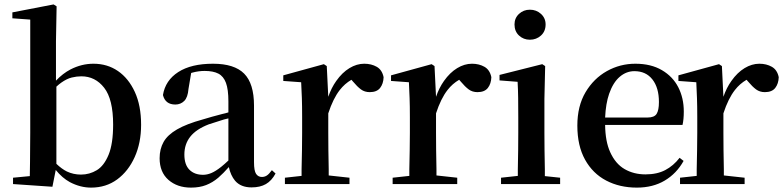

<svg xmlns="http://www.w3.org/2000/svg" viewBox="-20 -835 3557 871"><path d="M39.1 0V-28.8L115.2 -36.1Q116.2 -64.9 116.2 -99.9Q116.2 -134.8 116.7 -169.9Q117.2 -205.1 117.2 -232.9V-746.1L36.1 -752V-778.8L223.1 -814.9L236.8 -806.2L233.9 -647.9V-469.2Q265.1 -502 299.8 -520Q350.1 -545.9 403.8 -545.9Q466.8 -545.9 514.9 -512.9Q563 -480 591.6 -418Q620.1 -356 620.1 -269Q620.1 -187 591.1 -122.6Q562 -58.1 511.5 -21Q460.9 16.1 393.1 16.1Q344.2 16.1 296.9 -8.8Q262.2 -27.8 232.9 -64L217.8 12.2ZM235.8 -91.8Q259.8 -68.8 283.2 -57.1Q313 -43 347.2 -43Q386.2 -43 419.2 -63Q452.1 -83 472.7 -133.1Q493.2 -183.1 493.2 -270Q493.2 -384.8 452.6 -436.8Q412.1 -488.8 349.1 -488.8Q328.1 -488.8 305.7 -483.4Q283.2 -478 257.8 -460Q248 -453.1 235.8 -441.9Z M846.2 16.1Q784.2 16.1 744.1 -19Q704.1 -54.2 704.1 -117.2Q704.1 -159.2 722.2 -191.2Q740.2 -223.1 783.2 -248Q826.2 -272.9 899.4 -293Q939 -305.2 988.3 -317.9Q1002.4 -320.8 1016.1 -325.2V-375Q1016.1 -429.2 1005.1 -459Q994.1 -488.8 970.7 -501Q947.3 -513.2 908.2 -513.2Q881.3 -513.2 854 -505.9Q850.1 -504.9 847.2 -503.9L835 -431.2Q832 -393.1 815.7 -377Q799.3 -360.8 775.4 -360.8Q730 -360.8 719.2 -403.8Q730 -470.2 788.6 -508.1Q847.2 -545.9 946.3 -545.9Q1043 -545.9 1087.6 -501Q1132.3 -456.1 1132.3 -356V-99.1Q1132.3 -60.1 1141.8 -46.1Q1151.4 -32.2 1168 -32.2Q1180.2 -32.2 1190.2 -38.6Q1200.2 -44.9 1213.4 -63L1230 -47.9Q1212.4 -15.1 1186.3 0Q1160.2 15.1 1121.1 15.1Q1072.3 15.1 1046.4 -15.1Q1026.4 -39.1 1018.1 -77.1Q993.2 -48.8 970.2 -28.8Q944.3 -6.8 914.8 4.6Q885.3 16.1 846.2 16.1ZM1016.1 -297.9Q1006.3 -295.9 996.1 -293Q956.1 -280.8 927.2 -271Q870.1 -249 843.3 -215.1Q816.4 -181.2 816.4 -133.8Q816.4 -87.9 839.4 -64.9Q862.3 -42 901.4 -42Q919.4 -42 938.7 -50Q958 -58.1 983.4 -78.1Q998 -89.8 1016.1 -106.9Z M1272.5 0V-28.8L1348.1 -37.1Q1348.1 -50.8 1348.1 -66.9Q1349.1 -107.9 1349.9 -153.6Q1350.6 -199.2 1350.6 -232.9V-304.2Q1350.6 -355 1349.4 -389.9Q1348.1 -424.8 1346.2 -461.9L1265.1 -467.8V-493.2L1449.2 -543.9L1462.4 -535.2L1469.2 -396Q1483.4 -437 1505.4 -467.8Q1532.2 -505.9 1565.2 -525.9Q1598.1 -545.9 1632.3 -545.9Q1664.6 -545.9 1689 -532Q1713.4 -518.1 1720.2 -484.9Q1719.2 -455.1 1704.3 -436Q1689.5 -417 1657.2 -417Q1634.3 -417 1617.4 -429.4Q1600.6 -441.9 1581.5 -464.8L1574.2 -473.1Q1543.5 -455.1 1521.5 -426.8Q1491.2 -388.2 1469.2 -320.8V-232.9Q1469.2 -199.2 1469.7 -153.6Q1470.2 -107.9 1471.2 -66.9Q1471.2 -51.8 1471.2 -39.1L1565.4 -28.8V0Z M1761.2 0V-28.8L1836.9 -37.1Q1836.9 -50.8 1836.9 -66.9Q1837.9 -107.9 1838.6 -153.6Q1839.4 -199.2 1839.4 -232.9V-304.2Q1839.4 -355 1838.1 -389.9Q1836.9 -424.8 1835 -461.9L1753.9 -467.8V-493.2L1938 -543.9L1951.2 -535.2L1958 -396Q1972.2 -437 1994.1 -467.8Q2021 -505.9 2054 -525.9Q2086.9 -545.9 2121.1 -545.9Q2153.3 -545.9 2177.7 -532Q2202.1 -518.1 2209 -484.9Q2208 -455.1 2193.1 -436Q2178.2 -417 2146 -417Q2123 -417 2106.2 -429.4Q2089.4 -441.9 2070.3 -464.8L2063 -473.1Q2032.2 -455.1 2010.3 -426.8Q1980 -388.2 1958 -320.8V-232.9Q1958 -199.2 1958.5 -153.6Q1959 -107.9 1960 -66.9Q1960 -51.8 1960 -39.1L2054.2 -28.8V0Z M2252.9 0V-28.8L2329.1 -37.1Q2329.1 -49.8 2329.1 -66.9Q2330.1 -107.9 2330.6 -153.6Q2331.1 -199.2 2331.1 -232.9V-301.8Q2331.1 -353 2330.6 -390.6Q2330.1 -428.2 2328.1 -463.9L2246.1 -470.2V-495.1L2439.9 -543.9L2453.1 -535.2L2449.7 -386.2V-232.9Q2449.7 -199.2 2450.2 -153.6Q2450.7 -107.9 2451.7 -66.9Q2451.7 -49.8 2451.7 -36.1L2521 -28.8V0ZM2383.8 -654.8Q2355 -654.8 2334.5 -673.8Q2314 -692.9 2314 -724.1Q2314 -752.9 2334.5 -772Q2355 -791 2383.8 -791Q2413.1 -791 2434.1 -772Q2455.1 -752.9 2455.1 -724.1Q2455.1 -692.9 2434.1 -673.8Q2413.1 -654.8 2383.8 -654.8Z M2869.1 16.1Q2791 16.1 2730 -15.9Q2668.9 -47.9 2634 -110.8Q2599.1 -173.8 2599.1 -265.1Q2599.1 -354 2636.2 -416.5Q2673.3 -479 2733.2 -512.5Q2793 -545.9 2862.3 -545.9Q2933.1 -545.9 2982.7 -516.8Q3032.2 -487.8 3057.1 -439Q3082 -390.1 3082 -329.1Q3082 -293 3076.2 -268.1H2725.1Q2726.1 -192.9 2748 -145Q2772 -91.8 2813.5 -67.9Q2855 -43.9 2908.2 -43.9Q2960.9 -43.9 2998 -63.5Q3035.2 -83 3063 -119.1L3081.1 -105Q3049.3 -47.9 2995.6 -15.9Q2941.9 16.1 2869.1 16.1ZM2725.1 -301.8H2917Q2948.2 -301.8 2958.7 -318.4Q2969.2 -335 2969.2 -372.1Q2969.2 -437 2939.7 -474.6Q2910.2 -512.2 2857.9 -512.2Q2821.3 -512.2 2791.3 -486.6Q2761.2 -460.9 2743.2 -409.2Q2728 -365.2 2725.1 -301.8Z M3064.9 0V-28.8L3140.6 -37.1Q3140.6 -50.8 3140.6 -66.9Q3141.6 -107.9 3142.3 -153.6Q3143.1 -199.2 3143.1 -232.9V-304.2Q3143.1 -355 3141.8 -389.9Q3140.6 -424.8 3138.7 -461.9L3057.6 -467.8V-493.2L3241.7 -543.9L3254.9 -535.2L3261.7 -396Q3275.9 -437 3297.9 -467.8Q3324.7 -505.9 3357.7 -525.9Q3390.6 -545.9 3424.8 -545.9Q3457 -545.9 3481.4 -532Q3505.9 -518.1 3512.7 -484.9Q3511.7 -455.1 3496.8 -436Q3481.9 -417 3449.7 -417Q3426.8 -417 3409.9 -429.4Q3393.1 -441.9 3374 -464.8L3366.7 -473.1Q3335.9 -455.1 3314 -426.8Q3283.7 -388.2 3261.7 -320.8V-232.9Q3261.7 -199.2 3262.2 -153.6Q3262.7 -107.9 3263.7 -66.9Q3263.7 -51.8 3263.7 -39.1L3357.9 -28.8V0Z"/></svg>

Font: Dream Han Serif CN W16
Style: Regular
Weight: 625
Designer: Adobe
Foundry: Pal3love
Version: Version 3.00; Sans 2.004; Serif 2.001